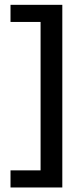

<svg xmlns="http://www.w3.org/2000/svg" viewBox="-20 -620 294 811"><path d="M24.4 -527.3V-599.6H243.2V171.9H24.4V99.6H151.4V-527.3Z"/></svg>

Font: RIT TN Joy
Style: Extra Bold
Weight: 800
Designer: Hussain K H
Foundry: Rachana Institute of Typography
Version: 1.6.2